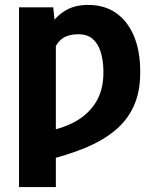

<svg xmlns="http://www.w3.org/2000/svg" viewBox="-20 -552 640 773"><path d="M204.9 -422.9V201.2H56.6V-522.5H194.3ZM187.7 -283.8 126.2 -267Q133.5 -323 147.9 -371.3Q162.4 -419.5 186.8 -455.7Q211.2 -491.8 247.6 -512Q283.9 -532.2 334.2 -532.2Q401.8 -532.2 448.3 -499Q494.9 -465.7 519.5 -406.2Q544 -346.8 544.5 -268V-256.4Q544 -180.1 517.9 -123.4Q491.7 -66.7 441.7 -25.6Q391.8 15.4 319.7 44.7Q247.6 74 155.5 96.3L142.6 -19.5Q216.6 -28.8 273.5 -57.5Q330.5 -86.2 363.1 -135.8Q395.8 -185.4 396.3 -256.4V-268Q395.8 -307.4 386 -340.7Q376.3 -373.9 354.6 -394Q332.9 -414.1 295.5 -414.1Q257.4 -414.1 234 -399Q210.6 -383.9 199.8 -354.8Q188.9 -325.8 187.7 -283.8Z"/></svg>

Font: Inter Display V
Style: Regular
Weight: 400
Designer: Rasmus Andersson
Foundry: rsms
Version: Version 3.015;git-src